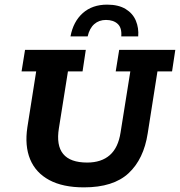

<svg xmlns="http://www.w3.org/2000/svg" viewBox="-20 -798 776 828"><path d="M342 10Q251 10 192.5 -21.5Q134 -53 110 -111Q86 -169 98 -249L136 -490H73L88 -583H350L336 -490H273L234 -245Q222 -171 252.5 -134Q283 -97 356 -97Q417 -97 453.5 -129Q490 -161 500 -227L542 -490H479L494 -583H736L722 -490H659L617 -223Q600 -112 534.5 -51Q469 10 342 10ZM284 -641Q296 -705 337 -741.5Q378 -778 442 -778Q491 -778 522 -759Q553 -740 566 -708.5Q579 -677 576 -641H503Q506 -678 487.5 -695Q469 -712 437 -712Q407 -712 386.5 -694Q366 -676 358 -641Z"/></svg>

Font: Rokkitt SemiBold
Style: Bold Italic
Weight: 700
Italic angle: -9°
Version: Version 3.103